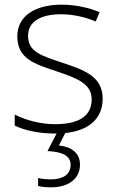

<svg xmlns="http://www.w3.org/2000/svg" viewBox="-20 -561 505 821"><path d="M322 143C322 94 287 67 232 61L259 8C363 -3 419 -56 419 -139C419 -235 339 -262 246 -293C158 -323 100 -338 100 -408C100 -468 153 -500 241 -500C293 -500 349 -487 389 -469L406 -509C362 -527 306 -541 243 -541C128 -541 54 -491 54 -406C54 -311 125 -288 222 -256C315 -225 372 -201 372 -136C372 -71 326 -30 216 -30C154 -30 93 -46 43 -71V-24C82 -5 142 10 215 10H222L183 85C247 88 282 105 282 144C282 185 249 206 199 206C176 206 158 204 143 200V234C157 238 174 240 198 240C274 240 322 203 322 143Z"/></svg>

Font: Noto Sans Syriac Extralight
Style: Regular
Weight: 200
Designer: Patrick Giasson and the Monotype Design Team
Foundry: Monotype Imaging Inc.
Version: Version 3.000